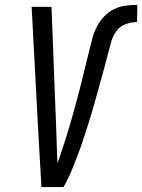

<svg xmlns="http://www.w3.org/2000/svg" viewBox="-20 -763 580 783"><path d="M239 0H149L135 -245L109 -735H190L209 -245Q210 -208 211.5 -171Q213 -134 214 -98Q223 -120 230.5 -143.5Q238 -167 245.5 -190Q253 -213 260 -236.5Q267 -260 273.5 -283Q280 -306 286.5 -329.5Q293 -353 299 -376Q305 -399 311 -422.5Q317 -446 322.5 -469.5Q328 -493 334 -516.5Q340 -540 345.5 -563Q351 -586 357.5 -609.5Q364 -633 375.5 -655Q387 -677 405 -696Q423 -715 445.5 -726Q468 -737 492 -740Q516 -743 540 -743L539 -673Q516 -673 492.5 -664.5Q469 -656 454.5 -636Q440 -616 433.5 -592.5Q427 -569 421 -546Q415 -523 409 -500Q403 -477 396.5 -454Q390 -431 383.5 -408Q377 -385 371 -362Q365 -339 358 -316Q351 -293 344 -270Q337 -247 329.5 -224.5Q322 -202 314.5 -179Q307 -156 298 -133.5Q289 -111 280.5 -88.5Q272 -66 261.5 -43.5Q251 -21 239 0Z"/></svg>

Font: Iosevka Oblique
Style: Regular
Weight: 400
Italic angle: -9°
Monospace: yes
Designer: Belleve Invis
Foundry: Belleve Invis
Version: Version 32.5.0; ttfautohint (v1.8.4)